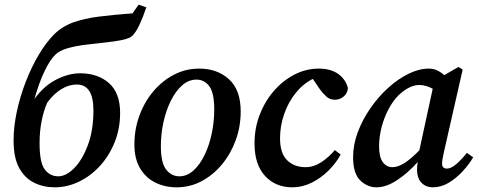

<svg xmlns="http://www.w3.org/2000/svg" viewBox="-20 -786 2047 820"><path d="M214 14Q165 14 125 -6Q85 -26 61.5 -69.5Q38 -113 38 -186Q38 -245 52 -310Q66 -375 90.5 -438Q115 -501 146 -553Q177 -605 211 -639Q245 -673 292 -690Q339 -707 401.5 -715Q464 -723 546 -729L572 -766L605 -755Q591 -713 576 -681Q561 -649 546 -634Q534 -622 502.5 -615.5Q471 -609 429.5 -604.5Q388 -600 346 -595Q304 -590 269 -580Q234 -570 217 -553Q193 -530 169.5 -480.5Q146 -431 127 -363Q167 -419 220 -446Q273 -473 322 -473Q398 -473 445.5 -431Q493 -389 493 -304Q493 -236 469.5 -178Q446 -120 406.5 -77Q367 -34 317 -10Q267 14 214 14ZM229 -33Q262 -33 296.5 -67.5Q331 -102 355 -165.5Q379 -229 379 -315Q379 -425 308 -425Q274 -425 241.5 -405Q209 -385 182 -348Q167 -315 158 -270.5Q149 -226 149 -174Q149 -92 171 -62.5Q193 -33 229 -33Z M734 14Q684 14 643 -6.5Q602 -27 578 -67.5Q554 -108 554 -169Q554 -234 575.5 -292.5Q597 -351 635 -396Q673 -441 723 -467Q773 -493 831 -493Q908 -493 958 -447.5Q1008 -402 1008 -310Q1008 -246 987 -188Q966 -130 928.5 -84.5Q891 -39 841.5 -12.5Q792 14 734 14ZM746 -33Q779 -33 806.5 -58Q834 -83 854 -124.5Q874 -166 884.5 -216.5Q895 -267 895 -318Q895 -389 874 -417.5Q853 -446 819 -446Q786 -446 758.5 -422Q731 -398 710.5 -357.5Q690 -317 678.5 -266Q667 -215 667 -162Q667 -91 689.5 -62Q712 -33 746 -33Z M1228 14Q1157 14 1112 -34.5Q1067 -83 1067 -174Q1067 -238 1089 -295.5Q1111 -353 1149.5 -397.5Q1188 -442 1237.5 -467.5Q1287 -493 1342 -493Q1392 -493 1424 -470.5Q1456 -448 1466 -410Q1464 -387 1447.5 -373.5Q1431 -360 1410 -360Q1389 -360 1374 -373.5Q1359 -387 1346 -405L1316 -449Q1274 -428 1242.5 -388.5Q1211 -349 1193.5 -298.5Q1176 -248 1176 -195Q1176 -132 1206 -102Q1236 -72 1285 -72Q1320 -72 1352.5 -93.5Q1385 -115 1410 -145L1435 -126Q1415 -89 1382.5 -57Q1350 -25 1310.5 -5.5Q1271 14 1228 14Z M1599 -161Q1599 -115 1615 -93.5Q1631 -72 1656 -72Q1679 -72 1706.5 -89Q1734 -106 1771 -144L1828 -407Q1815 -414 1800.5 -418.5Q1786 -423 1771 -423Q1728 -423 1681 -378Q1658 -355 1639 -319Q1620 -283 1609.5 -242Q1599 -201 1599 -161ZM1828 14Q1800 14 1781 -4.5Q1762 -23 1761 -60Q1761 -78 1764 -94Q1721 -46 1675 -16Q1629 14 1588 14Q1549 14 1518.5 -15.5Q1488 -45 1488 -115Q1488 -168 1508 -221.5Q1528 -275 1562 -324Q1596 -373 1638 -411Q1680 -449 1725 -471Q1770 -493 1811 -493Q1831 -493 1847 -485.5Q1863 -478 1877 -465L1938 -500L1956 -489L1876 -137Q1868 -102 1868 -87Q1868 -66 1889 -66Q1906 -66 1927.5 -84Q1949 -102 1974 -133L2001 -114Q1983 -84 1956 -54.5Q1929 -25 1896.5 -5.5Q1864 14 1828 14Z"/></svg>

Font: Source Serif 4 Semibold
Style: Italic
Weight: 600
Italic angle: -12°
Designer: Frank Grießhammer
Foundry: Adobe
Version: Version 4.005;hotconv 1.1.0;makeotfexe 2.6.0